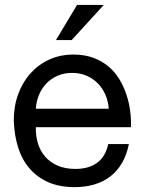

<svg xmlns="http://www.w3.org/2000/svg" viewBox="-20 -751 577 782"><path d="M504.9 -164.1Q496.1 -120.6 477.1 -87.6Q458 -54.7 429.7 -32.7Q401.4 -10.7 364.7 0.2Q328.1 11.2 284.2 11.2Q222.2 11.2 176.5 -9Q130.9 -29.3 100.1 -65.2Q69.3 -101.1 53.7 -150.9Q38.1 -200.7 36.1 -259.8Q36.1 -318.4 54.2 -367.7Q72.3 -417 104.7 -452.9Q137.2 -488.8 181.6 -508.8Q226.1 -528.8 278.8 -528.8Q324.7 -528.8 360.1 -515.6Q395.5 -502.4 422.1 -480Q448.7 -457.5 466.6 -427.7Q484.4 -397.9 495.1 -365.2Q505.9 -332.5 510.3 -298.3Q514.6 -264.2 513.2 -232.9H126Q125 -199.2 134 -168.5Q143.1 -137.7 162.8 -114.3Q182.6 -90.8 213.6 -76.9Q244.6 -63 287.1 -63Q341.3 -63 375.5 -87.9Q409.7 -112.8 420.9 -164.1ZM422.9 -308.1Q420.9 -338.4 409.4 -365Q397.9 -391.6 378.4 -411.4Q358.9 -431.2 332.3 -442.6Q305.7 -454.1 273.9 -454.1Q241.2 -454.1 214.6 -442.6Q188 -431.2 168.9 -411.1Q149.9 -391.1 138.9 -364.7Q127.9 -338.4 126 -308.1ZM402.8 -731 272 -587.9H208L293.9 -731Z"/></svg>

Font: XB Khoramshahr
Style: Regular
Weight: 400
Designer: Behnam
Foundry: Irmug
Version: Version 8.005 2009